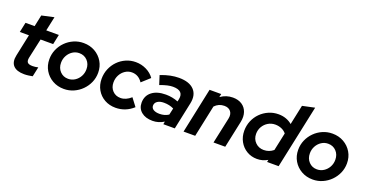

<svg xmlns="http://www.w3.org/2000/svg" viewBox="-35 -1399 3963 2078"><g transform="rotate(20 1946.5 -360.0)"><path d="M249 7Q161 7 122.5 -35Q84 -77 101 -156L154 -407H49L73 -521H178L206 -654L347 -685L312 -521H457L433 -407H288L238 -178Q231 -140 246 -123.5Q261 -107 304 -107Q320 -107 335 -109Q350 -111 368 -115L344 -4Q326 0 299 3.5Q272 7 249 7Z M706 10Q633 10 575 -23Q517 -56 483.5 -112.5Q450 -169 450 -240Q450 -300 473 -352.5Q496 -405 536 -445Q576 -485 628.5 -508Q681 -531 741 -531Q814 -531 872 -498Q930 -465 963.5 -408.5Q997 -352 997 -281Q997 -222 974 -169.5Q951 -117 910.5 -76.5Q870 -36 817.5 -13Q765 10 706 10ZM712 -109Q754 -109 789 -131.5Q824 -154 844.5 -191.5Q865 -229 865 -274Q865 -334 828 -373Q791 -412 734 -412Q692 -412 657.5 -389.5Q623 -367 602.5 -329.5Q582 -292 582 -247Q582 -187 619 -148Q656 -109 712 -109Z M1301 10Q1230 10 1174 -21.5Q1118 -53 1086 -108.5Q1054 -164 1054 -234Q1054 -296 1076.5 -349.5Q1099 -403 1138.5 -443.5Q1178 -484 1230.5 -507Q1283 -530 1342 -530Q1407 -530 1464.5 -502Q1522 -474 1556 -425L1463 -341Q1417 -411 1340 -411Q1299 -411 1264 -388Q1229 -365 1208.5 -326.5Q1188 -288 1188 -241Q1188 -183 1224 -145.5Q1260 -108 1316 -108Q1378 -108 1436 -160L1504 -70Q1416 10 1301 10Z M1726 6Q1645 6 1597 -33.5Q1549 -73 1549 -139Q1549 -219 1607.5 -265Q1666 -311 1768 -311Q1805 -311 1841.5 -304Q1878 -297 1910 -284L1916 -311Q1938 -417 1810 -417Q1782 -417 1746.5 -409Q1711 -401 1663 -383L1630 -486Q1688 -509 1740 -519.5Q1792 -530 1839 -530Q1958 -530 2013.5 -472Q2069 -414 2048 -313L1982 0H1850L1856 -32Q1795 6 1726 6ZM1772 -91Q1800 -91 1826 -98Q1852 -105 1875 -120L1892 -196Q1842 -221 1778 -221Q1731 -221 1703.5 -202Q1676 -183 1676 -151Q1676 -123 1701.5 -107Q1727 -91 1772 -91Z M2083 0 2193 -521H2327L2319 -483Q2383 -529 2461 -529Q2523 -529 2565.5 -501Q2608 -473 2625 -423.5Q2642 -374 2629 -311L2563 0H2428L2492 -298Q2503 -350 2478.5 -381.5Q2454 -413 2404 -413Q2339 -413 2294 -365L2217 0Z M2929 7Q2864 7 2811 -24.5Q2758 -56 2727.5 -111Q2697 -166 2697 -234Q2697 -295 2719.5 -348.5Q2742 -402 2782 -442Q2822 -482 2874.5 -505Q2927 -528 2987 -528Q3034 -528 3074 -513.5Q3114 -499 3144 -473L3192 -700L3333 -730L3178 0H3045L3050 -26Q2995 7 2929 7ZM2965 -109Q3027 -109 3075 -149L3119 -355Q3099 -381 3065 -396Q3031 -411 2992 -411Q2947 -411 2910 -389Q2873 -367 2851 -329.5Q2829 -292 2829 -246Q2829 -187 2868 -148Q2907 -109 2965 -109Z M3572 10Q3499 10 3441 -23Q3383 -56 3349.5 -112.5Q3316 -169 3316 -240Q3316 -300 3339 -352.5Q3362 -405 3402 -445Q3442 -485 3494.5 -508Q3547 -531 3607 -531Q3680 -531 3738 -498Q3796 -465 3829.5 -408.5Q3863 -352 3863 -281Q3863 -222 3840 -169.5Q3817 -117 3776.5 -76.5Q3736 -36 3683.5 -13Q3631 10 3572 10ZM3578 -109Q3620 -109 3655 -131.5Q3690 -154 3710.5 -191.5Q3731 -229 3731 -274Q3731 -334 3694 -373Q3657 -412 3600 -412Q3558 -412 3523.5 -389.5Q3489 -367 3468.5 -329.5Q3448 -292 3448 -247Q3448 -187 3485 -148Q3522 -109 3578 -109Z"/></g></svg>

Font: Red Hat Display
Style: Bold Italic
Weight: 700
Italic angle: -12°
Designer: Pentagram, MCKL
Foundry: Pentagram, MCKL
Version: Version 1.023; ttfautohint (v1.8.3)